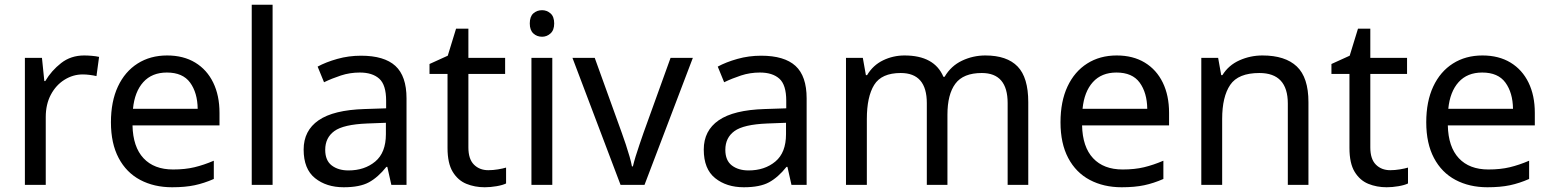

<svg xmlns="http://www.w3.org/2000/svg" viewBox="-20 -780 6546 810"><path d="M335 -546Q350 -546 367.5 -544.5Q385 -543 398 -540L387 -459Q374 -462 358.5 -464Q343 -466 329 -466Q288 -466 252 -443.5Q216 -421 194.5 -380.5Q173 -340 173 -286V0H85V-536H157L167 -438H171Q197 -482 238 -514Q279 -546 335 -546Z M685 -546Q754 -546 803.5 -516Q853 -486 879.5 -431.5Q906 -377 906 -304V-251H539Q541 -160 585.5 -112.5Q630 -65 710 -65Q761 -65 800.5 -74.5Q840 -84 882 -102V-25Q841 -7 801 1.5Q761 10 706 10Q630 10 571.5 -21Q513 -52 480.5 -113.5Q448 -175 448 -264Q448 -352 477.5 -415Q507 -478 560.5 -512Q614 -546 685 -546ZM684 -474Q621 -474 584.5 -433.5Q548 -393 541 -321H814Q813 -389 782 -431.5Q751 -474 684 -474Z M1130 0H1042V-760H1130Z M1503 -545Q1601 -545 1648 -502Q1695 -459 1695 -365V0H1631L1614 -76H1610Q1575 -32 1536.5 -11Q1498 10 1430 10Q1357 10 1309 -28.5Q1261 -67 1261 -149Q1261 -229 1324 -272.5Q1387 -316 1518 -320L1609 -323V-355Q1609 -422 1580 -448Q1551 -474 1498 -474Q1456 -474 1418 -461.5Q1380 -449 1347 -433L1320 -499Q1355 -518 1403 -531.5Q1451 -545 1503 -545ZM1529 -259Q1429 -255 1390.5 -227Q1352 -199 1352 -148Q1352 -103 1379.5 -82Q1407 -61 1450 -61Q1518 -61 1563 -98.5Q1608 -136 1608 -214V-262Z M2040 -62Q2060 -62 2081 -65.5Q2102 -69 2115 -73V-6Q2101 1 2075 5.5Q2049 10 2025 10Q1983 10 1947.5 -4.5Q1912 -19 1890 -55Q1868 -91 1868 -156V-468H1792V-510L1869 -545L1904 -659H1956V-536H2111V-468H1956V-158Q1956 -109 1979.5 -85.5Q2003 -62 2040 -62Z M2267 -737Q2287 -737 2302.5 -723.5Q2318 -710 2318 -681Q2318 -653 2302.5 -639Q2287 -625 2267 -625Q2245 -625 2230 -639Q2215 -653 2215 -681Q2215 -710 2230 -723.5Q2245 -737 2267 -737ZM2310 -536V0H2222V-536Z M2598 0 2395 -536H2489L2603 -220Q2611 -198 2620 -171Q2629 -144 2636 -119.5Q2643 -95 2646 -78H2650Q2654 -95 2661.5 -120Q2669 -145 2678.5 -172Q2688 -199 2695 -220L2809 -536H2903L2699 0Z M3191 -545Q3289 -545 3336 -502Q3383 -459 3383 -365V0H3319L3302 -76H3298Q3263 -32 3224.5 -11Q3186 10 3118 10Q3045 10 2997 -28.5Q2949 -67 2949 -149Q2949 -229 3012 -272.5Q3075 -316 3206 -320L3297 -323V-355Q3297 -422 3268 -448Q3239 -474 3186 -474Q3144 -474 3106 -461.5Q3068 -449 3035 -433L3008 -499Q3043 -518 3091 -531.5Q3139 -545 3191 -545ZM3217 -259Q3117 -255 3078.5 -227Q3040 -199 3040 -148Q3040 -103 3067.5 -82Q3095 -61 3138 -61Q3206 -61 3251 -98.5Q3296 -136 3296 -214V-262Z M4137 -546Q4228 -546 4273 -499.5Q4318 -453 4318 -349V0H4231V-345Q4231 -472 4122 -472Q4044 -472 4010.5 -427Q3977 -382 3977 -296V0H3890V-345Q3890 -472 3780 -472Q3699 -472 3668 -422Q3637 -372 3637 -278V0H3549V-536H3620L3633 -463H3638Q3663 -505 3705.5 -525.5Q3748 -546 3796 -546Q3922 -546 3960 -456H3965Q3992 -502 4038.5 -524Q4085 -546 4137 -546Z M4691 -546Q4760 -546 4809.5 -516Q4859 -486 4885.5 -431.5Q4912 -377 4912 -304V-251H4545Q4547 -160 4591.5 -112.5Q4636 -65 4716 -65Q4767 -65 4806.5 -74.5Q4846 -84 4888 -102V-25Q4847 -7 4807 1.5Q4767 10 4712 10Q4636 10 4577.5 -21Q4519 -52 4486.5 -113.5Q4454 -175 4454 -264Q4454 -352 4483.5 -415Q4513 -478 4566.5 -512Q4620 -546 4691 -546ZM4690 -474Q4627 -474 4590.5 -433.5Q4554 -393 4547 -321H4820Q4819 -389 4788 -431.5Q4757 -474 4690 -474Z M5306 -546Q5402 -546 5451 -499.5Q5500 -453 5500 -349V0H5413V-343Q5413 -472 5293 -472Q5204 -472 5170 -422Q5136 -372 5136 -278V0H5048V-536H5119L5132 -463H5137Q5163 -505 5209 -525.5Q5255 -546 5306 -546Z M5845 -62Q5865 -62 5886 -65.5Q5907 -69 5920 -73V-6Q5906 1 5880 5.5Q5854 10 5830 10Q5788 10 5752.5 -4.5Q5717 -19 5695 -55Q5673 -91 5673 -156V-468H5597V-510L5674 -545L5709 -659H5761V-536H5916V-468H5761V-158Q5761 -109 5784.5 -85.5Q5808 -62 5845 -62Z M6234 -546Q6303 -546 6352.5 -516Q6402 -486 6428.5 -431.5Q6455 -377 6455 -304V-251H6088Q6090 -160 6134.5 -112.5Q6179 -65 6259 -65Q6310 -65 6349.5 -74.5Q6389 -84 6431 -102V-25Q6390 -7 6350 1.5Q6310 10 6255 10Q6179 10 6120.5 -21Q6062 -52 6029.5 -113.5Q5997 -175 5997 -264Q5997 -352 6026.5 -415Q6056 -478 6109.5 -512Q6163 -546 6234 -546ZM6233 -474Q6170 -474 6133.5 -433.5Q6097 -393 6090 -321H6363Q6362 -389 6331 -431.5Q6300 -474 6233 -474Z"/></svg>

Font: Noto Sans Tifinagh Ghat
Style: Regular
Weight: 400
Designer: JamraPatel
Foundry: JamraPatel LLC
Version: Version 2.006; ttfautohint (v1.8.4.7-5d5b)